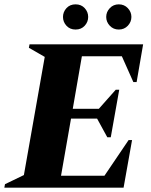

<svg xmlns="http://www.w3.org/2000/svg" viewBox="-50 -864 694 884"><path d="M-30 0 -27 -16 60 -58 156 -602 83 -644 86 -660H609L579 -486H564L511 -605H327L285 -363H405L483 -451H499L460 -232H444L397 -318H277L231 -55H431L542 -219H558L519 0ZM298 -728Q272 -728 256 -745.5Q240 -763 240 -786Q240 -809 256 -826.5Q272 -844 298 -844Q324 -844 340 -826.5Q356 -809 356 -786Q356 -763 340 -745.5Q324 -728 298 -728ZM497 -728Q472 -728 455.5 -745.5Q439 -763 439 -786Q439 -809 455.5 -826.5Q472 -844 497 -844Q522 -844 538.5 -826.5Q555 -809 555 -786Q555 -763 538.5 -745.5Q522 -728 497 -728Z"/></svg>

Font: Spectral ExtraBold
Style: Italic
Weight: 800
Italic angle: -10°
Designer: Jean-Baptiste Levee
Foundry: Production Type
Version: Version 2.001